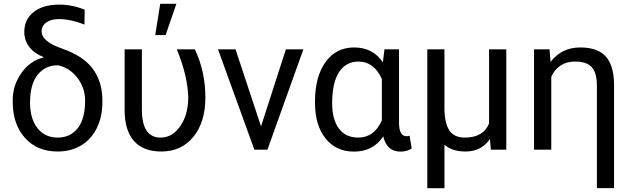

<svg xmlns="http://www.w3.org/2000/svg" viewBox="-20 -788 3328 1011"><path d="M107.9 -619.6Q107.9 -686 157.5 -724.9Q207 -763.7 292.5 -763.7Q360.4 -763.7 425.8 -736.8L424.8 -658.7Q351.1 -687.5 290.5 -687.5Q248.5 -687.5 223.9 -669.9Q199.2 -652.3 199.2 -622.1Q199.2 -569.3 307.4 -532Q415.5 -494.6 466.1 -429Q516.6 -363.3 519 -267.6V-248.5Q519 -173.8 490.2 -114.5Q461.4 -55.2 408 -22.7Q354.5 9.8 283.7 9.8Q175.3 9.8 111.1 -62.3Q46.9 -134.3 46.9 -252.4V-258.8Q46.9 -339.4 92.8 -403.8Q138.7 -468.3 209 -485.4L208.5 -487.8Q160.2 -506.8 134 -541Q107.9 -575.2 107.9 -619.6ZM138.2 -248.5Q138.2 -162.6 177.5 -113Q216.8 -63.5 283.7 -63.5Q350.1 -63.5 389.2 -112.8Q428.2 -162.1 428.2 -258.8Q428.2 -325.2 387 -378.7Q345.7 -432.1 284.7 -444.3Q218.3 -444.3 178.2 -394.3Q138.2 -344.2 138.2 -248.5Z M727.1 -528.3V-212.4Q727.1 -63.5 825.2 -63.5Q888.2 -63.5 929.7 -124.5Q971.2 -185.5 971.2 -274.4Q968.8 -387.2 911.1 -528.3H1006.3Q1061.5 -410.6 1061.5 -274.4Q1061.5 -146 998.8 -68.1Q936 9.8 829.6 9.8Q734.9 9.8 686 -44.9Q637.2 -99.6 636.2 -204.6V-528.3ZM823.7 -768.1H908.7L852.1 -603.5H797.4Z M1354.5 -122.6 1485.4 -528.3H1577.6L1388.2 0H1319.3L1127.9 -528.3H1220.2Z M2081.1 -528.3V-139.2Q2082 -70.8 2120.1 -70.8Q2129.4 -70.8 2136.7 -73.2L2147.9 -6.3Q2124.5 10.3 2088.4 10.3Q2016.6 10.3 1998 -70.3Q1945.8 10.3 1843.8 10.3Q1750 10.3 1694.3 -58.8Q1638.7 -127.9 1638.7 -247.1V-254.4Q1638.7 -383.3 1693.8 -460.7Q1749 -538.1 1844.7 -538.1Q1943.8 -538.1 1996.1 -459.5L2004.4 -528.3ZM1729 -244.1Q1729 -158.7 1764.6 -111.1Q1800.3 -63.5 1866.2 -63.5Q1950.7 -63.5 1990.7 -154.3V-372.1Q1949.2 -463.9 1867.2 -463.9Q1801.8 -463.9 1765.4 -408.4Q1729 -353 1729 -244.1Z M2320.3 -528.3V-219.2Q2320.8 -139.6 2345.9 -101.6Q2371.1 -63.5 2427.7 -63.5Q2524.9 -63.5 2555.2 -137.7V-528.3H2646V0H2564.5L2560.1 -56.2Q2514.6 9.8 2431.6 9.8Q2359.9 9.8 2320.3 -25.9V203.1H2230V-528.3Z M2873.5 -528.3 2878.9 -461.9Q2937.5 -538.1 3035.2 -538.1Q3127.9 -538.1 3170.4 -490Q3212.9 -441.9 3213.4 -342.3V202.6H3123V-336.9Q3123 -403.3 3096.7 -433.6Q3070.3 -463.9 3007.8 -463.9Q2962.9 -463.9 2931.2 -442.6Q2899.4 -421.4 2882.8 -383.3V0H2792V-528.3Z"/></svg>

Font: Roboto-ThirdPerson-AD3FC
Style: ThirdPerson-AD3FC
Weight: 400
Designer: Google
Version: Version 2.137; 2017